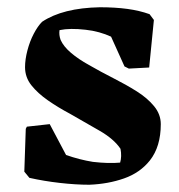

<svg xmlns="http://www.w3.org/2000/svg" viewBox="-20 -496 493 529"><path d="M226 13Q189 13 145 8Q101 3 61 -6L47 -23L51 -141L54 -147L117 -154L162 -69Q199 -56 236 -50Q280 -45 311 -48Q316 -65 312 -86Q294 -113 254 -136Q214 -159 172 -183Q140 -200 112 -219.5Q84 -239 66.5 -261Q49 -283 49 -311Q49 -332 55.5 -357Q62 -382 73 -403Q84 -424 96 -436Q153 -474 255 -476Q297 -476 330.5 -471.5Q364 -467 392 -457L404 -441L391 -310L335 -307L323 -313L286 -395Q271 -402 253 -407Q235 -412 216 -414Q173 -419 144 -413Q142 -400 147 -386Q155 -368 175.5 -350.5Q196 -333 225 -317Q258 -298 292.5 -280.5Q327 -263 356.5 -244.5Q386 -226 404.5 -203.5Q423 -181 423 -154Q423 -92 393 -54Q366 -20 322 -4.5Q278 11 226 13Z"/></svg>

Font: Labrada ExtraBold
Style: Regular
Weight: 800
Designer: Mercedes Jáuregui
Foundry: Omnibus-Type Team
Version: Version 1.000; ttfautohint (v1.8.4.7-5d5b)